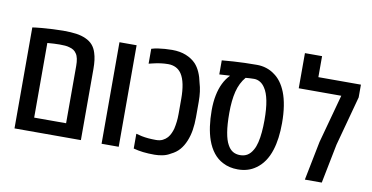

<svg xmlns="http://www.w3.org/2000/svg" viewBox="-74 -964 2272 1174"><g transform="rotate(10 1062.0 -376.5)"><path d="M64.9 0V-627Q73.7 -628.4 87.9 -630.1Q102.1 -631.8 119.6 -633.3Q155.8 -636.2 190.2 -638.2Q224.6 -640.1 253.9 -640.1Q303.7 -640.1 336.9 -635.3Q370.1 -630.4 395.5 -618.7Q422.4 -606.9 439.2 -587.4Q456.1 -567.9 464.4 -540Q470.7 -521 473.9 -496.6Q477.1 -472.2 477.1 -440.9V0ZM171.9 -85.9H370.1V-442.4Q370.1 -466.8 366.2 -485.8Q362.3 -504.9 354 -516.6Q346.2 -528.8 335.4 -535.9Q324.7 -543 309.1 -546.9Q296.9 -550.8 282 -552Q267.1 -553.2 248 -553.2Q230.5 -553.2 212.4 -552.2Q194.3 -551.3 171.9 -549.3Z M605.5 0V-630.4H711.9V0Z M936 9.8Q895.5 9.8 864.3 6.1Q833 2.4 804.2 -5.4V-97.2Q820.8 -92.3 839.8 -88.4Q858.9 -84.5 881.3 -82.5Q903.8 -80.6 929.2 -80.6Q953.1 -80.6 970.2 -89.1Q987.3 -97.7 999 -110.8Q1009.8 -123.5 1016.6 -138.7Q1023.4 -153.8 1027.3 -168Q1032.2 -189.9 1034.9 -212.4Q1037.6 -234.9 1037.6 -260.7V-356Q1037.6 -405.8 1029.8 -444.6Q1022 -483.4 1005.9 -507.8Q991.7 -529.3 970.5 -539.8Q949.2 -550.3 922.9 -550.3Q899.9 -550.3 875.7 -547.1Q851.6 -543.9 824.2 -537.1Q818.8 -535.6 813.5 -534.4Q808.1 -533.2 803.7 -532.2V-624.5Q813.5 -627.9 823.5 -629.9Q833.5 -631.8 844.7 -633.8Q864.7 -636.7 886.5 -638.4Q908.2 -640.1 931.2 -640.1Q981 -640.1 1018.1 -625Q1055.2 -609.9 1079.6 -584.5Q1098.1 -564.5 1111.1 -535.2Q1124 -505.9 1130.9 -470.7Q1146 -421.9 1146 -356V-260.7Q1146 -216.8 1139.9 -179.4Q1133.8 -142.1 1120.6 -110.4Q1106.9 -77.1 1086.4 -53.5Q1065.9 -29.8 1034.2 -14.6Q1012.2 -1 986.3 4.4Q960.4 9.8 936 9.8Z M1452.1 9.8Q1399.4 9.8 1358.9 -11.7Q1324.7 -28.8 1299.8 -60.3Q1274.9 -91.8 1259.3 -135.7Q1246.1 -173.3 1239.5 -219.5Q1232.9 -265.6 1232.9 -318.8Q1232.9 -370.1 1241.5 -412.4Q1250 -454.6 1266.1 -487.5Q1282.2 -520.5 1305.2 -543.9L1305.7 -546.4L1240.7 -542.5V-629.9Q1277.3 -633.3 1311.8 -635.5Q1346.2 -637.7 1382.1 -638.9Q1418 -640.1 1458 -640.1Q1488.8 -640.1 1516.1 -631.3Q1543.5 -622.6 1565.4 -606.4Q1588.9 -590.8 1608.2 -565.2Q1627.4 -539.6 1641.1 -504.9Q1655.3 -468.8 1662.8 -421.4Q1670.4 -374 1670.4 -315.4Q1670.4 -267.1 1664.8 -224.6Q1659.2 -182.1 1647.9 -147Q1634.8 -105.5 1613.5 -74.7Q1592.3 -43.9 1563.5 -23.9Q1517.1 9.8 1452.1 9.8ZM1451.2 -78.6Q1477.1 -78.6 1496.3 -90.3Q1515.6 -102.1 1529.8 -127.4Q1541.5 -147.5 1548.3 -176Q1555.2 -204.6 1558.3 -240Q1561.5 -275.4 1561.5 -314.5Q1561.5 -386.7 1551.8 -435.5Q1542 -484.4 1523.9 -510.7Q1510.7 -531.7 1492.9 -542.2Q1475.1 -552.7 1455.1 -552.7Q1440.4 -552.2 1428 -551.8Q1415.5 -551.3 1402.8 -549.8Q1369.6 -510.7 1355.7 -455.1Q1341.8 -399.4 1341.8 -321.8Q1341.8 -249 1349.9 -201.2Q1357.9 -153.3 1373 -127Q1386.2 -102.1 1405.5 -90.3Q1424.8 -78.6 1451.2 -78.6Z M1867.7 0 1916 -242.2 1998 -543.5H1733.9V-761.7H1840.3V-631.3H2104.5V-552.2L2021 -243.2L1972.7 0Z"/></g></svg>

Font: Open Sans
Style: Regular
Weight: 600
Width: 3
Foundry: Ascender Corporation
Version: Version 1.000